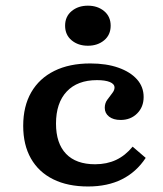

<svg xmlns="http://www.w3.org/2000/svg" viewBox="-20 -655 583 686"><path d="M294.6 11.3Q222.1 11.3 170.2 -14.4Q118.3 -40 90.6 -88.6Q62.9 -137.2 62.9 -205.3Q62.9 -275.4 91.6 -325.2Q120.4 -375.1 174.2 -401.7Q228 -428.3 302.7 -428.3Q360.1 -428.3 402.9 -413.2Q445.7 -398.1 469.5 -371.4Q493.2 -344.8 493.2 -308.4Q493.2 -272.7 470 -249.6Q446.8 -226.4 411 -226.4Q384.9 -226.4 369.6 -238.4Q354.3 -250.4 354.3 -269.8Q354.3 -286.1 363.2 -298.4Q372 -310.8 380.6 -321.6Q389.2 -332.3 389.2 -342.1Q389.2 -354.9 372.7 -361.8Q356.2 -368.7 326.5 -368.7Q256.7 -368.7 218.4 -328Q180.1 -287.3 180.1 -213.4Q180.1 -142.8 216 -105.4Q251.8 -68.1 319.8 -68.1Q361.5 -68.1 394.7 -83.6Q427.8 -99.2 453.9 -131L500.6 -90.9Q467.1 -40.1 415.6 -14.4Q364.2 11.3 294.6 11.3ZM294 -491.6Q259.2 -491.6 235.9 -511Q212.6 -530.4 212.6 -563.2Q212.6 -595.9 235.9 -615.3Q259.2 -634.7 294 -634.7Q328.8 -634.7 352.1 -615.3Q375.4 -595.9 375.4 -563.2Q375.4 -530.4 352.1 -511Q328.8 -491.6 294 -491.6Z"/></svg>

Font: Playfair 5pt SemiExpanded Light
Style: Regular
Weight: 300
Width: 6
Designer: Claus Eggers Sørensen
Foundry: Claus Eggers Sørensen
Version: Version 2.203